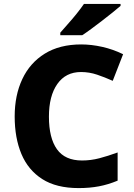

<svg xmlns="http://www.w3.org/2000/svg" viewBox="-20 -951 683 981"><path d="M394 -583Q316 -583 273 -522Q230 -461 230 -355Q230 -246 271 -188.5Q312 -131 399 -131Q444 -131 488 -142.5Q532 -154 581 -172V-28Q533 -8 485.5 1Q438 10 382 10Q268 10 196 -36Q124 -82 89.5 -164Q55 -246 55 -356Q55 -464 94 -547Q133 -630 209 -677Q285 -724 395 -724Q447 -724 502.5 -711.5Q558 -699 609 -674L556 -538Q516 -556 476 -569.5Q436 -583 394 -583ZM596 -921Q580 -907 555 -887Q530 -867 501.5 -845Q473 -823 446.5 -803.5Q420 -784 400 -771H288V-784Q304 -803 327 -828.5Q350 -854 372 -881.5Q394 -909 409 -931H596Z"/></svg>

Font: Noto Sans Tamil ExtraBold
Style: Regular
Weight: 800
Designer: Jelle Bosma - Monotype Design Team
Foundry: Monotype Imaging Inc.
Version: Version 2.004; ttfautohint (v1.8.4.7-5d5b)